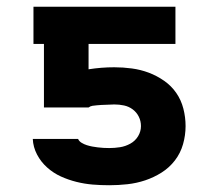

<svg xmlns="http://www.w3.org/2000/svg" viewBox="-20 -540 640 568"><path d="M303 8Q278 8 254 6Q230 4 206 -2Q182 -8 160 -18Q138 -28 119.5 -44.5Q101 -61 89.5 -83Q78 -105 77 -129H211Q214 -122 221.5 -117.5Q229 -113 237 -110.5Q245 -108 253 -106.5Q261 -105 269.5 -104Q278 -103 286 -102.5Q294 -102 303 -102Q319 -102 335 -104.5Q351 -107 365.5 -115Q380 -123 388.5 -137Q397 -151 397 -167Q397 -182 390.5 -195Q384 -208 372.5 -216.5Q361 -225 347 -228Q333 -231 318 -231Q312 -231 305.5 -230.5Q299 -230 292.5 -230Q286 -230 279.5 -229.5Q273 -229 266.5 -228.5Q260 -228 253.5 -227Q247 -226 242 -222H110V-410H79V-520H499V-410H242V-335Q261 -338 280 -339.5Q299 -341 318 -341Q344 -341 370 -337.5Q396 -334 420 -325Q444 -316 465.5 -301Q487 -286 501.5 -265Q516 -244 522.5 -218.5Q529 -193 529 -167Q529 -140 521.5 -113.5Q514 -87 497.5 -65.5Q481 -44 458 -29.5Q435 -15 409.5 -6.5Q384 2 357 5Q330 8 303 8Z"/></svg>

Font: Iosevka Extrabold Extended
Style: Regular
Weight: 800
Width: 7
Monospace: yes
Designer: Belleve Invis
Foundry: Belleve Invis
Version: Version 32.5.0; ttfautohint (v1.8.4)